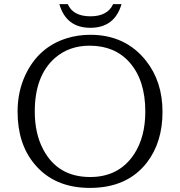

<svg xmlns="http://www.w3.org/2000/svg" viewBox="-20 -899 880 938"><path d="M532.7 -878.9H573.7Q540 -763.2 421.4 -763.2Q303.2 -763.2 270 -878.9H311Q336.9 -819.3 421.9 -819.3Q505.4 -819.3 532.7 -878.9ZM421.4 -729Q592.8 -729 693.4 -602.1Q773.9 -500.5 773.9 -352.5Q773.9 -204.1 697.8 -105Q601.6 19 419.4 19Q244.6 19 148.4 -97.7Q65.9 -196.3 65.9 -353.5Q65.9 -451.7 104 -532.7Q168 -668.9 305.7 -711.9Q359.9 -729 421.4 -729ZM418 -675.8Q317.4 -675.8 248.5 -615.7Q149.9 -529.3 149.9 -354.5Q149.9 -246.6 190.9 -169.4Q261.7 -34.2 420.4 -34.2Q562.5 -34.2 636.2 -147.5Q689.9 -230.5 689.9 -354Q689.9 -506.8 613.3 -593.8Q541 -675.8 418 -675.8Z"/></svg>

Font: BIZ UDPMincho
Style: Regular
Weight: 400
Designer: TypeBank Co., Ltd.
Foundry: Morisawa Inc.
Version: Version 1.06